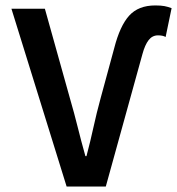

<svg xmlns="http://www.w3.org/2000/svg" viewBox="-20 -686 651 706"><path d="M225 0 22 -654H145L237 -325Q253 -270 265.5 -219.5Q278 -169 294 -112H298Q313 -169 324 -219.5Q335 -270 350 -325L400 -509Q421 -591 455 -628.5Q489 -666 551 -666Q572 -666 585 -663.5Q598 -661 611 -656L589 -550Q584 -553 577 -554.5Q570 -556 561 -556Q540 -556 526.5 -538.5Q513 -521 504 -488L369 0Z"/></svg>

Font: Source Code Pro SemiBold
Style: Regular
Weight: 600
Monospace: yes
Designer: Paul D. Hunt, Teo Tuominen
Foundry: Adobe Systems Incorporated
Version: Version 1.018;hotconv 1.0.116;makeotfexe 2.5.65601